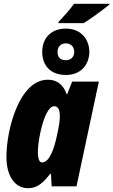

<svg xmlns="http://www.w3.org/2000/svg" viewBox="-20 -984 599 1014"><path d="M288 -862H422C448 -877 527 -934 558 -960L559 -964H371C346 -929 317 -898 290 -869ZM328 -588C405 -588 452 -640 452 -713C449 -787 399 -833 328 -833C252 -833 203 -785 203 -710C203 -636 249 -588 328 -588ZM328 -666C297 -666 284 -683 284 -710C284 -736 300 -755 328 -755C355 -755 372 -736 372 -710C372 -683 354 -666 328 -666ZM129 10C180 10 211 -23 245 -66H249L253 0H384L502 -553H361L335 -487H332C312 -543 275 -563 233 -563C81 -563 14 -298 14 -156C14 -54 58 10 129 10ZM202 -126C188 -126 180 -145 180 -182C180 -252 216 -423 266 -423C286 -423 296 -406 296 -370C296 -351 294 -327 280 -265C268 -209 244 -126 202 -126Z"/></svg>

Font: Noto Sans UI Condensed Black
Style: Italic
Weight: 900
Width: 3
Italic angle: -192°
Designer: Monotype Design Team
Foundry: Monotype Imaging Inc.
Version: Version 1.901